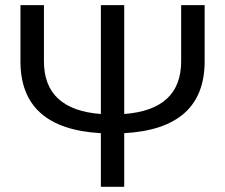

<svg xmlns="http://www.w3.org/2000/svg" viewBox="-20 -718 865 738"><path d="M367.7 -279.8V-698.2H457.5V-279.8Q676.3 -296.4 676.3 -482.4V-698.2H766.6V-482.4Q766.6 -223.1 457.5 -206.1V0H367.7V-206.1Q58.6 -223.1 58.6 -482.4V-698.2H148.9V-482.4Q148.9 -296.4 367.7 -279.8Z"/></svg>

Font: Sansation
Style: Regular
Weight: 400
Designer: Bernd Montag
Version: Version 1.301